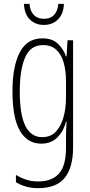

<svg xmlns="http://www.w3.org/2000/svg" viewBox="-20 -739 470 1001"><path d="M201 -539Q253 -539 282 -511Q311 -483 324 -445H327L332 -529H361V29Q361 134 317.5 188Q274 242 179 242Q114 242 63 211V173Q92 190 119 198.5Q146 207 179 207Q251 207 287.5 166Q324 125 324 33V-8Q324 -30 324.5 -52Q325 -74 327 -104H324Q311 -54 278.5 -22Q246 10 195 10Q123 10 84 -57Q45 -124 45 -263Q45 -393 83 -466Q121 -539 201 -539ZM205 -504Q138 -504 110.5 -438.5Q83 -373 83 -263Q83 -140 112.5 -82Q142 -24 200 -24Q245 -24 272 -53.5Q299 -83 311.5 -129.5Q324 -176 324 -226V-317Q324 -370 312 -412.5Q300 -455 273.5 -479.5Q247 -504 205 -504ZM313 -719Q312 -669 283.5 -639Q255 -609 208 -609Q165 -609 136 -637Q107 -665 105 -719H134Q136 -683 155.5 -662Q175 -641 209 -641Q244 -641 263 -662.5Q282 -684 284 -719Z"/></svg>

Font: Noto Sans Gujarati UI ExtraCondensed ExtraLight
Style: Regular
Weight: 200
Width: 2
Designer: Jelle Bosma - Monotype Design Team, Universal Thirst
Foundry: Monotype Imaging Inc.
Version: Version 2.106; ttfautohint (v1.8.4.7-5d5b)